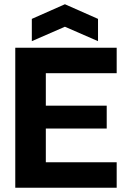

<svg xmlns="http://www.w3.org/2000/svg" viewBox="-20 -885 601 905"><path d="M52 0V-660H196V0ZM154 0V-120H530V0ZM154 -279V-387H483V-279ZM154 -540V-660H530V-540ZM130 -691V-796L286 -865L442 -796V-691L286 -759Z"/></svg>

Font: Bricolage Grotesque 72pt
Style: Bold
Weight: 700
Designer: Mathieu Triay
Foundry: Atelier Triay
Version: Version 1.001;gftools[0.9.33.dev8+g029e19f]